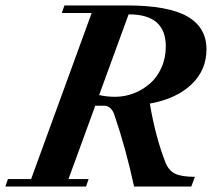

<svg xmlns="http://www.w3.org/2000/svg" viewBox="-49 -683 804 703"><path d="M-29.3 0 -20 -27.3H64.9L286.6 -635.3H177.2L187 -663.1H414.1Q565.9 -663.1 636.5 -623Q707 -583 707 -502.4Q707 -426.3 651.9 -373.8Q596.7 -321.3 499.5 -303.7Q521 -178.7 557.1 -87.4Q569.3 -57.6 593 -46.6Q616.7 -35.6 664.6 -35.6L651.4 0H441.9Q412.1 -139.2 369.1 -264.2Q364.3 -278.8 354.5 -287.4Q344.7 -295.9 333.5 -295.9H299.8L201.7 -27.3H275.4L266.1 0ZM423.3 -630.4H421.9L314 -335Q340.8 -328.6 372.6 -328.6Q407.7 -328.6 440.7 -341.3Q473.6 -354 500 -377Q526.4 -399.9 542.2 -435.3Q558.1 -470.7 558.1 -513.2Q558.1 -630.4 423.3 -630.4Z"/></svg>

Font: Elstob 18pt
Style: Bold Italic
Weight: 700
Italic angle: -20°
Designer: Peter S. Baker
Version: Version 1.015